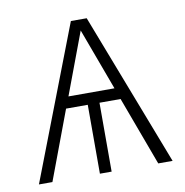

<svg xmlns="http://www.w3.org/2000/svg" viewBox="-65 -584 620 645"><g transform="rotate(-10 245.0 -261.0)"><path d="M337 -235H265V0H225V-235H151L63 0H17L218 -522H272L473 0H424ZM323 -274 245 -485 166 -274Z"/></g></svg>

Font: FiraGO ExtraLight
Style: Regular
Weight: 200
Designer: bBox Type
Foundry: bBox Type GmbH
Version: Version 1.001